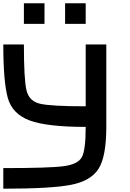

<svg xmlns="http://www.w3.org/2000/svg" viewBox="-20 -1145 790 1165"><path d="M0 -875H125Q125 -664.1 140.6 -597.7Q156.2 -531.2 222.7 -515.6Q289.1 -500 500 -500V-875H625V-375Q625 -195.3 578.1 -121.1Q531.2 -46.9 410.2 -23.4Q289.1 0 0 0V-125Q281.2 -125 367.2 -136.7Q453.1 -148.4 476.6 -191.4Q500 -234.4 500 -375Q265.6 -375 160.2 -414.1Q54.7 -453.1 27.3 -550.8Q0 -648.4 0 -875ZM500 -1125V-1000H375V-1125ZM250 -1125V-1000H125V-1125Z"/></svg>

Font: CraftyPE
Style: Regular
Weight: 400
Designer: Erek Butcher
Foundry: Haunted Coop
Version: Version 0.018;April 4, 2024;FontCreator 15.0.0.2962 64-bit